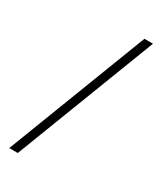

<svg xmlns="http://www.w3.org/2000/svg" viewBox="-199 -802 789 935"><g transform="rotate(30 196.0 -335.0)"><path d="M20 60 324 -730H372L68 60Z"/></g></svg>

Font: Brygada 1918 Medium
Style: Regular
Weight: 500
Designer: Mateusz Machalski | Borys Kosmynka | Przemek Hoffer
Foundry: NIEPODLEGLA 2018
Version: Version 3.006